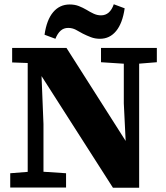

<svg xmlns="http://www.w3.org/2000/svg" viewBox="-20 -880 781 901"><path d="M28 0V-67L129 -75H169L290 -67V0ZM110 0V-621H171L184 -298V0ZM454 -588V-655H716V-588L617 -580H577ZM510 1 173 -526H147L119 -584L37 -587V-655H292L572 -215L570 -212L561 -395V-655H633V1ZM189 -717Q199 -787 229.5 -823Q260 -859 307 -859Q331 -859 350 -851.5Q369 -844 386 -834Q402 -824 419 -816Q436 -808 454 -808Q475 -808 490 -821Q505 -834 514 -860L565 -841Q555 -771 525 -734.5Q495 -698 449 -698Q426 -698 406.5 -705.5Q387 -713 369 -722Q352 -732 335.5 -740.5Q319 -749 300 -749Q279 -749 264.5 -736Q250 -723 240 -698Z"/></svg>

Font: Source Serif 4 ExtraBold
Style: Regular
Weight: 800
Designer: Frank Grießhammer
Foundry: Adobe Systems Incorporated
Version: Version 4.004;hotconv 1.0.116;makeotfexe 2.5.65601